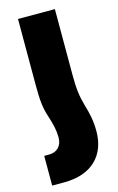

<svg xmlns="http://www.w3.org/2000/svg" viewBox="-117 -557 526 855"><g transform="rotate(-15 145.5 -130.0)"><path d="M58 -205C58 -137 61 -100 75 -57C90 -11 96 17 96 49C96 89 70 111 36 111H13V248H69C196 248 266 176 266 65C266 16 258 -18 245 -62C233 -106 228 -137 228 -205V-508H58Z"/></g></svg>

Font: Noto Sans Armenian Condensed Black
Style: Regular
Weight: 900
Width: 3
Designer: Monotype Design Team
Foundry: Monotype Imaging Inc.
Version: Version 2.008